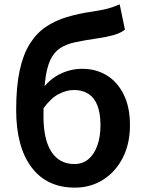

<svg xmlns="http://www.w3.org/2000/svg" viewBox="-20 -845 665 879"><path d="M323 14Q194 14 124 -79.5Q54 -173 54 -342Q54 -448 70 -522Q86 -596 116.5 -644.5Q147 -693 190 -722Q233 -751 286.5 -767Q340 -783 403 -792Q435 -797 456 -801.5Q477 -806 494 -812Q511 -818 528 -825L552 -709Q531 -693 498.5 -684Q466 -675 430 -670Q369 -661 326 -652Q283 -643 254.5 -624Q226 -605 209.5 -568.5Q193 -532 186 -470Q179 -408 179 -313Q179 -206 215.5 -150Q252 -94 321 -94Q358 -94 384.5 -116Q411 -138 425.5 -178.5Q440 -219 440 -272Q440 -326 426 -362Q412 -398 384.5 -415.5Q357 -433 319 -433Q285 -433 249 -414.5Q213 -396 178 -348L173 -436Q206 -482 254.5 -506Q303 -530 357 -530Q419 -530 468 -500.5Q517 -471 546 -413Q575 -355 575 -272Q575 -186 541.5 -121.5Q508 -57 451 -21.5Q394 14 323 14Z"/></svg>

Font: Noto Sans TC SemiBold
Style: Regular
Weight: 600
Designer: Ryoko NISHIZUKA  (kana, bopomofo & ideographs); Paul D. Hunt (Latin, Greek & Cyrillic); Sandoll Communications , Soo-you
Foundry: Adobe
Version: Version 2.004-H2;hotconv 1.0.118;makeotfexe 2.5.65603